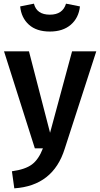

<svg xmlns="http://www.w3.org/2000/svg" viewBox="-20 -809 546 1047"><path d="M58 218 45 125Q118 115 154.5 87.5Q191 60 214 0H170L2 -529H138L253 -85L373 -529H505L333 2Q270 204 58 218ZM252 -637Q179 -637 137.5 -674.5Q96 -712 90 -774L165 -789Q180 -729 252 -729Q322 -729 340 -789L416 -774Q409 -711 366 -674Q323 -637 252 -637Z"/></svg>

Font: Trujillo Medium
Style: Regular
Weight: 500
Designer: Fira Sans original fonts by bBox Type GmbH, Carrois Corporate GbR, & Edenspiekermann AG / Changes by Cristiano Sobral
Foundry: Fira Sans original fonts by bBox Type GmbH, Carrois Corporate GbR, & Edenspiekermann AG / Changes by Cristiano Sobral
Version: Version 4.301;October 17, 2021;FontCreator 14.0.0.2814 64-bi